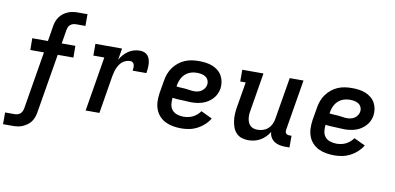

<svg xmlns="http://www.w3.org/2000/svg" viewBox="-120 -1002 3053 1483"><g transform="rotate(10 1407.0 -260.0)"><path d="M-36 215V123H38Q50 123 62 119.5Q74 116 83 108Q92 100 97 88.5Q102 77 104 66L179 -386H72L71 -478H194L214 -601Q217 -620 224.5 -639Q232 -658 244 -674Q256 -690 273 -702.5Q290 -715 309 -722.5Q328 -730 346.5 -732.5Q365 -735 384 -735H459V-643H385Q373 -643 361.5 -639.5Q350 -636 340.5 -628Q331 -620 326.5 -608.5Q322 -597 320 -586L302 -478H409L410 -386H287L209 81Q206 100 199 119Q192 138 180 154Q168 170 150.5 182.5Q133 195 114.5 202.5Q96 210 77 212.5Q58 215 39 215Z M574 0 645 -428H559V-520H768L753 -429Q764 -450 781 -469Q798 -488 818 -501.5Q838 -515 861 -521.5Q884 -528 907 -528Q925 -528 941.5 -522Q958 -516 969 -503Q980 -490 985 -473Q990 -456 991 -438.5Q992 -421 990.5 -403Q989 -385 986 -366H878Q880 -378 880.5 -389.5Q881 -401 878.5 -411.5Q876 -422 867.5 -429Q859 -436 847 -436Q832 -436 816 -430.5Q800 -425 786.5 -414Q773 -403 764 -389Q755 -375 748.5 -360Q742 -345 738 -329Q734 -313 731 -298L682 0Z M1325 8Q1292 8 1260 2.5Q1228 -3 1200.5 -16.5Q1173 -30 1152 -53Q1131 -76 1120.5 -105Q1110 -134 1109 -166.5Q1108 -199 1113 -232L1130 -332Q1134 -359 1144 -386Q1154 -413 1171 -436.5Q1188 -460 1211.5 -479Q1235 -498 1261.5 -509Q1288 -520 1315.5 -524Q1343 -528 1370 -528Q1398 -528 1424.5 -524.5Q1451 -521 1475.5 -511.5Q1500 -502 1520 -486Q1540 -470 1552.5 -448Q1565 -426 1569.5 -399.5Q1574 -373 1570 -346Q1566 -324 1556.5 -303.5Q1547 -283 1531 -266Q1515 -249 1495.5 -236.5Q1476 -224 1454.5 -217Q1433 -210 1411 -207Q1389 -204 1368 -204Q1349 -204 1330.5 -205.5Q1312 -207 1293 -207.5Q1274 -208 1255 -209Q1236 -210 1218 -213Q1215 -187 1218 -162Q1221 -137 1236 -118.5Q1251 -100 1275.5 -92Q1300 -84 1325 -84Q1343 -84 1361.5 -87.5Q1380 -91 1397 -99Q1414 -107 1429.5 -120.5Q1445 -134 1456 -150L1544 -108Q1527 -80 1502 -57Q1477 -34 1447.5 -19Q1418 -4 1386.5 2Q1355 8 1325 8ZM1373 -292Q1388 -292 1403 -295.5Q1418 -299 1431 -308Q1444 -317 1453 -330.5Q1462 -344 1464 -359Q1467 -377 1460 -393.5Q1453 -410 1439 -419.5Q1425 -429 1407.5 -432.5Q1390 -436 1371 -436Q1355 -436 1339 -433Q1323 -430 1308 -423Q1293 -416 1280 -404.5Q1267 -393 1258 -378.5Q1249 -364 1243.5 -348.5Q1238 -333 1235 -317L1233 -305Q1251 -302 1269 -301.5Q1287 -301 1304 -299.5Q1321 -298 1338 -295Q1355 -292 1373 -292Z M1850 8Q1822 8 1797 -0.5Q1772 -9 1754.5 -28Q1737 -47 1728.5 -71.5Q1720 -96 1716.5 -122.5Q1713 -149 1714.5 -176.5Q1716 -204 1721 -232L1754 -428H1711V-520H1877L1827 -217Q1824 -201 1823.5 -185Q1823 -169 1825.5 -154Q1828 -139 1834 -125.5Q1840 -112 1851 -102Q1862 -92 1877 -88Q1892 -84 1908 -84Q1929 -84 1950.5 -91Q1972 -98 1989 -113.5Q2006 -129 2015.5 -149.5Q2025 -170 2028 -191L2083 -520H2191L2125 -122Q2124 -114 2124.5 -107Q2125 -100 2129.5 -94.5Q2134 -89 2141.5 -86.5Q2149 -84 2156 -84H2174V8H2140Q2117 8 2095 3.5Q2073 -1 2055 -13Q2037 -25 2026 -44Q2015 -63 2014 -86Q2001 -64 1983 -46Q1965 -28 1943 -15.5Q1921 -3 1897 2.5Q1873 8 1850 8Z M2525 8Q2492 8 2460 2.5Q2428 -3 2400.5 -16.5Q2373 -30 2352 -53Q2331 -76 2320.5 -105Q2310 -134 2309 -166.5Q2308 -199 2313 -232L2330 -332Q2334 -359 2344 -386Q2354 -413 2371 -436.5Q2388 -460 2411.5 -479Q2435 -498 2461.5 -509Q2488 -520 2515.5 -524Q2543 -528 2570 -528Q2598 -528 2624.5 -524.5Q2651 -521 2675.5 -511.5Q2700 -502 2720 -486Q2740 -470 2752.5 -448Q2765 -426 2769.5 -399.5Q2774 -373 2770 -346Q2766 -324 2756.5 -303.5Q2747 -283 2731 -266Q2715 -249 2695.5 -236.5Q2676 -224 2654.5 -217Q2633 -210 2611 -207Q2589 -204 2568 -204Q2549 -204 2530.5 -205.5Q2512 -207 2493 -207.5Q2474 -208 2455 -209Q2436 -210 2418 -213Q2415 -187 2418 -162Q2421 -137 2436 -118.5Q2451 -100 2475.5 -92Q2500 -84 2525 -84Q2543 -84 2561.5 -87.5Q2580 -91 2597 -99Q2614 -107 2629.5 -120.5Q2645 -134 2656 -150L2744 -108Q2727 -80 2702 -57Q2677 -34 2647.5 -19Q2618 -4 2586.5 2Q2555 8 2525 8ZM2573 -292Q2588 -292 2603 -295.5Q2618 -299 2631 -308Q2644 -317 2653 -330.5Q2662 -344 2664 -359Q2667 -377 2660 -393.5Q2653 -410 2639 -419.5Q2625 -429 2607.5 -432.5Q2590 -436 2571 -436Q2555 -436 2539 -433Q2523 -430 2508 -423Q2493 -416 2480 -404.5Q2467 -393 2458 -378.5Q2449 -364 2443.5 -348.5Q2438 -333 2435 -317L2433 -305Q2451 -302 2469 -301.5Q2487 -301 2504 -299.5Q2521 -298 2538 -295Q2555 -292 2573 -292Z"/></g></svg>

Font: Iosevka Etoile Semibold
Style: Italic
Weight: 600
Italic angle: -9°
Designer: Belleve Invis
Foundry: Belleve Invis
Version: Version 22.1.2; ttfautohint (v1.8.4)